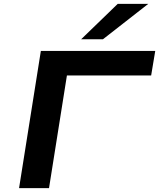

<svg xmlns="http://www.w3.org/2000/svg" viewBox="-20 -967 818 987"><path d="M78 0 190 -705H778L757 -579H324L232 0ZM397 -765 585 -947H742L509 -765Z"/></svg>

Font: Nunito Sans 7pt Expanded
Style: Bold Italic
Weight: 700
Width: 7
Italic angle: -9°
Designer: Vernon Adams
Foundry: Vernon Adams
Version: Version 3.101;gftools[0.9.27]